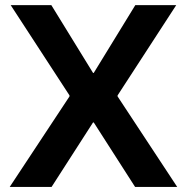

<svg xmlns="http://www.w3.org/2000/svg" viewBox="-20 -740 740 760"><path d="M514.8 0 351.1 -255.3H346.3L255.1 -359.5V-362.3L22.3 -719.7H183.2L348.3 -451.4H353.1L445.4 -361.2V-358.4L681.5 0ZM18.4 0 255.1 -358.4V-361.2L346.3 -451.4H351.1L515.6 -719.7H677.6L445.4 -362.3V-359.5L353.1 -255.3H348.3L184.1 0Z"/></svg>

Font: Reddit Sans
Style: Regular
Weight: 400
Designer: Stephen Hutchings
Foundry: Reddit
Version: Version 1.014